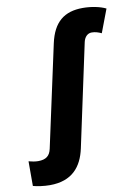

<svg xmlns="http://www.w3.org/2000/svg" viewBox="-225 -834 827 1143"><g transform="rotate(-10 188.5 -262.5)"><path d="M-18 240C118 240 178 163 201 57L334 -564C341 -594 360 -612 384 -612C405 -612 424 -606 443 -597L496 -737C462 -754 409 -765 357 -765C245 -765 178 -712 151 -587L18 27C9 68 -14 87 -62 87C-80 87 -101 83 -119 78V227C-96 234 -53 240 -18 240Z"/></g></svg>

Font: Noto Sans UI Black
Style: Italic
Weight: 900
Italic angle: -372°
Designer: Monotype Design Team
Foundry: Monotype Imaging Inc.
Version: Version 1.901